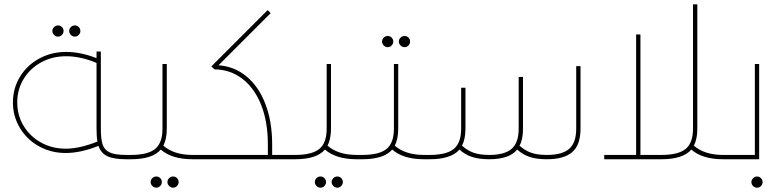

<svg xmlns="http://www.w3.org/2000/svg" viewBox="-20 -739 3623 891"><path d="M591 -10Q591 -5 587.5 -2.5Q584 0 571 0H565Q507 0 477.5 -14.5Q448 -29 437 -62Q354 -29 285 -29Q217 -29 161 -60Q105 -91 72.5 -145Q40 -199 40 -264Q40 -329 72.5 -382.5Q105 -436 161.5 -467Q218 -498 287 -498Q355 -498 428 -469V-500H448V-142Q448 -94 456 -69Q464 -44 488.5 -32Q513 -20 565 -20H571Q584 -20 587.5 -17.5Q591 -15 591 -10ZM432 -82Q428 -105 428 -142V-447Q354 -478 287 -478Q223 -478 171.5 -450Q120 -422 90 -373Q60 -324 60 -264Q60 -204 89.5 -155Q119 -106 170.5 -77.5Q222 -49 285 -49Q349 -49 432 -82ZM301 -595Q301 -606 309 -613.5Q317 -621 327 -621Q338 -621 345.5 -613.5Q353 -606 353 -595Q353 -585 345.5 -577Q338 -569 327 -569Q317 -569 309 -577Q301 -585 301 -595ZM223 -595Q223 -606 231 -613.5Q239 -621 249 -621Q260 -621 267.5 -613.5Q275 -606 275 -595Q275 -585 267.5 -577Q260 -569 249 -569Q239 -569 231 -577Q223 -585 223 -595Z M903 -10Q903 -5 899.5 -2.5Q896 0 883 0H874Q777 0 726 -45Q688 0 587 0H571Q558 0 554.5 -2.5Q551 -5 551 -10Q551 -15 554.5 -17.5Q558 -20 571 -20H587Q666 -20 700 -48Q734 -76 734 -142V-442H754V-142Q754 -94 738 -63Q787 -20 874 -20H883Q896 -20 899.5 -17.5Q903 -15 903 -10ZM757 106Q757 95 765 87.5Q773 80 783 80Q794 80 801.5 87.5Q809 95 809 106Q809 116 801.5 124Q794 132 783 132Q773 132 765 124Q757 116 757 106ZM679 106Q679 95 687 87.5Q695 80 705 80Q716 80 723.5 87.5Q731 95 731 106Q731 116 723.5 124Q716 132 705 132Q695 132 687 124Q679 116 679 106Z M1353 -10Q1353 -5 1349.5 -2.5Q1346 0 1333 0H883Q870 0 866.5 -2.5Q863 -5 863 -10Q863 -15 866.5 -17.5Q870 -20 883 -20H1223V-69Q1223 -176 1191 -254.5Q1159 -333 1102.5 -375Q1046 -417 975 -417L961 -431L1222 -692L1236 -678L994 -436Q1068 -431 1124.5 -384Q1181 -337 1212 -255.5Q1243 -174 1243 -69V-20H1333Q1346 -20 1349.5 -17.5Q1353 -15 1353 -10Z M1665 -10Q1665 -5 1661.5 -2.5Q1658 0 1645 0H1636Q1539 0 1488 -45Q1450 0 1349 0H1333Q1320 0 1316.5 -2.5Q1313 -5 1313 -10Q1313 -15 1316.5 -17.5Q1320 -20 1333 -20H1349Q1428 -20 1462 -48Q1496 -76 1496 -142V-442H1516V-142Q1516 -94 1500 -63Q1549 -20 1636 -20H1645Q1658 -20 1661.5 -17.5Q1665 -15 1665 -10ZM1519 106Q1519 95 1527 87.5Q1535 80 1545 80Q1556 80 1563.5 87.5Q1571 95 1571 106Q1571 116 1563.5 124Q1556 132 1545 132Q1535 132 1527 124Q1519 116 1519 106ZM1441 106Q1441 95 1449 87.5Q1457 80 1467 80Q1478 80 1485.5 87.5Q1493 95 1493 106Q1493 116 1485.5 124Q1478 132 1467 132Q1457 132 1449 124Q1441 116 1441 106Z M1977 -10Q1977 -5 1973.5 -2.5Q1970 0 1957 0H1948Q1851 0 1800 -45Q1762 0 1661 0H1645Q1632 0 1628.5 -2.5Q1625 -5 1625 -10Q1625 -15 1628.5 -17.5Q1632 -20 1645 -20H1661Q1740 -20 1774 -48Q1808 -76 1808 -142V-442H1828V-142Q1828 -94 1812 -63Q1861 -20 1948 -20H1957Q1970 -20 1973.5 -17.5Q1977 -15 1977 -10ZM1831 -546Q1831 -557 1839 -564.5Q1847 -572 1857 -572Q1868 -572 1875.5 -564.5Q1883 -557 1883 -546Q1883 -536 1875.5 -528Q1868 -520 1857 -520Q1847 -520 1839 -528Q1831 -536 1831 -546ZM1753 -546Q1753 -557 1761 -564.5Q1769 -572 1779 -572Q1790 -572 1797.5 -564.5Q1805 -557 1805 -546Q1805 -536 1797.5 -528Q1790 -520 1779 -520Q1769 -520 1761 -528Q1753 -536 1753 -546Z M2674 -432V-142Q2674 -67 2636 -33.5Q2598 0 2517 0Q2470 0 2437.5 -11Q2405 -22 2380 -45Q2344 0 2250 0Q2202 0 2169.5 -11Q2137 -22 2112 -45Q2074 0 1973 0H1957Q1944 0 1940.5 -2.5Q1937 -5 1937 -10Q1937 -15 1940.5 -17.5Q1944 -20 1957 -20H1973Q2052 -20 2086 -48Q2120 -76 2120 -142V-332H2140V-142Q2140 -94 2124 -63Q2148 -41 2177 -30.5Q2206 -20 2251 -20Q2322 -20 2354.5 -48.5Q2387 -77 2387 -142V-382H2407V-142Q2407 -92 2391 -63Q2415 -41 2444 -30.5Q2473 -20 2518 -20Q2589 -20 2621.5 -48.5Q2654 -77 2654 -142V-432Z M3365 -10Q3365 -5 3361.5 -2.5Q3358 0 3345 0H3336Q3239 0 3188 -45Q3150 0 3049 0H2784V-20H2932V-579H2952V-20H3049Q3128 -20 3162 -48Q3196 -76 3196 -142V-719H3216V-142Q3216 -94 3200 -63Q3249 -20 3336 -20H3345Q3358 -20 3361.5 -17.5Q3365 -15 3365 -10Z M3503 -442V0H3345Q3332 0 3328.5 -2.5Q3325 -5 3325 -10Q3325 -15 3328.5 -17.5Q3332 -20 3345 -20H3483V-442ZM3467 106Q3467 96 3475 88Q3483 80 3493 80Q3504 80 3511.5 88Q3519 96 3519 106Q3519 117 3511.5 124.5Q3504 132 3493 132Q3483 132 3475 124.5Q3467 117 3467 106Z"/></svg>

Font: Montserrat-Arabic Thin
Style: Regular
Weight: 250
Designer: Mohamed Gaber
Foundry: Kief Type Foundry
Version: Version 5.008